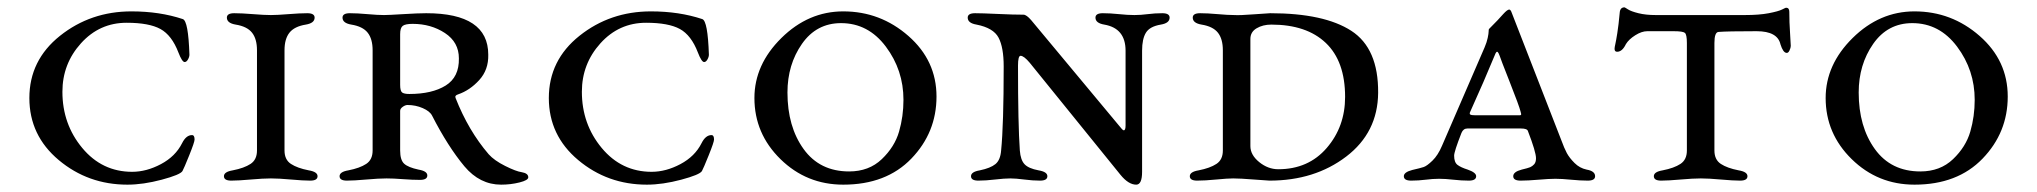

<svg xmlns="http://www.w3.org/2000/svg" viewBox="-20 -489 5549 523"><path d="M338 -458Q415 -458 478 -437Q493 -432 496 -340Q496 -334 492 -327Q488 -320 483 -320Q476 -320 466 -346Q448 -393 417 -410Q386 -427 325 -427Q251 -427 200.5 -371Q150 -315 150 -239Q150 -151 204 -86Q258 -21 340 -21Q379 -21 418.5 -42Q458 -63 476 -99Q487 -121 503 -121Q510 -121 510 -109Q510 -102 495.5 -66Q481 -30 477 -23Q471 -13 420.5 0.5Q370 14 327 14Q220 14 140 -53Q60 -120 60 -222Q60 -325 143.5 -391.5Q227 -458 338 -458Z M610 3Q590 3 590 -9Q590 -21 614 -25Q645 -31 662.5 -42.5Q680 -54 680 -79V-352Q680 -383 666.5 -400Q653 -417 622 -422Q598 -426 598 -441Q598 -453 618 -453Q638 -453 669 -450.5Q700 -448 718 -448Q735 -448 766 -450.5Q797 -453 817 -453Q837 -453 837 -441Q837 -426 813 -422Q782 -417 768.5 -400Q755 -383 755 -352V-79Q755 -54 772.5 -42.5Q790 -31 821 -25Q845 -21 845 -9Q845 3 825 3Q806 3 772.5 0Q739 -3 718 -3Q697 -3 663 0Q629 3 610 3Z M1070 -79Q1070 -53 1081 -43Q1092 -33 1120 -27Q1144 -23 1144 -11Q1144 1 1124 1Q1104 1 1077.5 -1Q1051 -3 1033 -3Q1012 -3 978 0Q944 3 925 3Q905 3 905 -9Q905 -21 929 -25Q960 -31 977.5 -42.5Q995 -54 995 -79V-352Q995 -383 981.5 -400Q968 -417 937 -422Q913 -426 913 -441Q913 -453 933 -453Q953 -453 981 -450.5Q1009 -448 1026 -448Q1038 -448 1078.5 -450.5Q1119 -453 1141 -453Q1310 -453 1310 -340Q1311 -299 1285.5 -271Q1260 -243 1228 -232Q1218 -229 1221 -222Q1256 -133 1311 -69Q1326 -52 1356 -37Q1386 -22 1401 -20Q1419 -17 1419 -6Q1419 2 1395 8Q1371 14 1345 14Q1287 14 1245 -36Q1200 -90 1157 -174Q1151 -186 1131.5 -194.5Q1112 -203 1090 -203Q1084 -203 1077 -198Q1070 -193 1070 -187ZM1070 -396V-258Q1070 -241 1075.5 -237Q1081 -233 1095 -233Q1157 -233 1194 -256Q1231 -279 1230 -330Q1230 -374 1192 -399Q1154 -424 1104 -424Q1084 -424 1077 -418.5Q1070 -413 1070 -396Z M1753 -458Q1830 -458 1893 -437Q1908 -432 1911 -340Q1911 -334 1907 -327Q1903 -320 1898 -320Q1891 -320 1881 -346Q1863 -393 1832 -410Q1801 -427 1740 -427Q1666 -427 1615.5 -371Q1565 -315 1565 -239Q1565 -151 1619 -86Q1673 -21 1755 -21Q1794 -21 1833.5 -42Q1873 -63 1891 -99Q1902 -121 1918 -121Q1925 -121 1925 -109Q1925 -102 1910.5 -66Q1896 -30 1892 -23Q1886 -13 1835.5 0.5Q1785 14 1742 14Q1635 14 1555 -53Q1475 -120 1475 -222Q1475 -325 1558.5 -391.5Q1642 -458 1753 -458Z M2035 -222Q2035 -313 2108.5 -385.5Q2182 -458 2277 -458Q2378 -458 2454.5 -391Q2531 -324 2531 -226Q2531 -128 2462.5 -57Q2394 14 2277 14Q2177 14 2106 -55.5Q2035 -125 2035 -222ZM2271 -426Q2204 -426 2164.5 -369.5Q2125 -313 2125 -237Q2125 -144 2169 -83Q2213 -22 2293 -22Q2347 -22 2382 -55.5Q2417 -89 2429 -130.5Q2441 -172 2441 -217Q2441 -298 2393 -362Q2345 -426 2271 -426Z M3091 -351V-21Q3091 14 3075 14Q3054 14 3032 -13L2785 -318Q2769 -337 2760 -337Q2753 -337 2753 -310Q2753 -149 2758 -79Q2760 -53 2771 -41.5Q2782 -30 2809 -25Q2833 -21 2833 -9Q2833 3 2813 3Q2793 3 2770 0Q2747 -3 2732 -3Q2716 -3 2690.5 0Q2665 3 2645 3Q2625 3 2625 -9Q2625 -21 2649 -25Q2678 -31 2691.5 -42Q2705 -53 2707 -79Q2714 -149 2714 -308Q2714 -360 2700 -386.5Q2686 -413 2640 -422Q2616 -426 2616 -441Q2616 -453 2636 -453Q2655 -453 2698 -451Q2741 -449 2768 -449Q2776 -449 2789 -434L3028 -147Q3038 -134 3041 -134Q3046 -134 3046 -147V-351Q3046 -412 2988 -422Q2964 -426 2964 -441Q2964 -453 2984 -453Q3004 -453 3028 -450.5Q3052 -448 3070 -448Q3087 -448 3106.5 -450.5Q3126 -453 3146 -453Q3166 -453 3166 -441Q3166 -426 3142 -422Q3112 -417 3101.5 -400Q3091 -383 3091 -351Z M3462 -28Q3544 -28 3594 -86Q3644 -144 3644 -225Q3644 -322 3591.5 -372Q3539 -422 3443 -422Q3420 -422 3403 -412Q3386 -402 3386 -383V-91Q3386 -67 3410 -47.5Q3434 -28 3462 -28ZM3342 -448Q3357 -447 3395.5 -450Q3434 -453 3440 -453Q3587 -453 3661 -405Q3735 -357 3734 -236Q3733 -128 3647 -62.5Q3561 3 3438 3Q3433 3 3395.5 0Q3358 -3 3339 -3Q3324 -3 3293 0Q3262 3 3241 3Q3221 3 3221 -9Q3221 -21 3245 -25Q3276 -31 3293.5 -42.5Q3311 -54 3311 -79V-352Q3311 -383 3297.5 -400Q3284 -417 3253 -422Q3229 -426 3229 -441Q3229 -453 3249 -453Q3269 -453 3297 -450.5Q3325 -448 3342 -448Z M4051 -337Q4023 -269 3985 -185Q3982 -179 3985 -177Q3988 -175 3998 -175H4114Q4118 -175 4120 -175Q4122 -175 4123 -176Q4124 -177 4123.5 -179Q4123 -181 4122 -185Q4118 -201 4092.5 -265.5Q4067 -330 4065 -337Q4062 -345 4060 -347Q4058 -349 4056 -347Q4054 -345 4051 -337ZM4302 -27Q4325 -23 4325 -9Q4325 3 4305 3Q4285 3 4259.5 0.5Q4234 -2 4217 -2Q4200 -2 4171 0.5Q4142 3 4122 3Q4102 3 4102 -9Q4102 -21 4125 -27Q4142 -31 4148 -33.5Q4154 -36 4159 -41.5Q4164 -47 4164 -58Q4164 -75 4142 -132Q4140 -139 4123 -139H3977Q3966 -139 3961 -127Q3941 -76 3941 -65Q3941 -47 3950 -40Q3959 -33 3978 -27Q4001 -19 4001 -9Q4001 3 3981 3Q3961 3 3939 0.5Q3917 -2 3900 -2Q3883 -2 3863.5 0.5Q3844 3 3824 3Q3804 3 3804 -9Q3804 -20 3827 -26Q3849 -31 3858 -34Q3867 -37 3882 -51.5Q3897 -66 3908 -92L4024 -360Q4030 -374 4032.5 -386Q4035 -398 4035 -403.5Q4035 -409 4036 -410Q4063 -437 4075 -451Q4086 -463 4091 -463Q4095 -463 4098 -454L4233 -107Q4241 -85 4248 -72Q4255 -59 4269 -45Q4283 -31 4302 -27Z M4575 -79V-372Q4575 -395 4569.5 -399.5Q4564 -404 4539 -404H4467Q4452 -404 4434.5 -393Q4417 -382 4409 -369Q4399 -348 4385 -348Q4378 -348 4378 -356Q4378 -360 4380 -368.5Q4382 -377 4385.5 -399Q4389 -421 4392 -454Q4393 -469 4405 -469Q4406 -469 4414.5 -463.5Q4423 -458 4443 -453Q4463 -448 4490 -448H4733Q4772 -448 4798 -453Q4824 -458 4834 -463Q4844 -468 4845 -468Q4854 -468 4854 -457Q4854 -428 4856 -399.5Q4858 -371 4858 -364Q4858 -359 4854.5 -351.5Q4851 -344 4846 -345Q4837 -346 4830 -368Q4822 -404 4765 -404Q4685 -404 4661 -402Q4650 -401 4650 -372V-79Q4650 -54 4667.5 -42.5Q4685 -31 4716 -25Q4740 -21 4740 -9Q4740 3 4720 3Q4701 3 4667.5 0Q4634 -3 4613 -3Q4592 -3 4558 0Q4524 3 4505 3Q4485 3 4485 -9Q4485 -21 4509 -25Q4540 -31 4557.5 -42.5Q4575 -54 4575 -79Z M4953 -222Q4953 -313 5026.5 -385.5Q5100 -458 5195 -458Q5296 -458 5372.5 -391Q5449 -324 5449 -226Q5449 -128 5380.5 -57Q5312 14 5195 14Q5095 14 5024 -55.5Q4953 -125 4953 -222ZM5189 -426Q5122 -426 5082.5 -369.5Q5043 -313 5043 -237Q5043 -144 5087 -83Q5131 -22 5211 -22Q5265 -22 5300 -55.5Q5335 -89 5347 -130.5Q5359 -172 5359 -217Q5359 -298 5311 -362Q5263 -426 5189 -426Z"/></svg>

Font: EB Garamond SC 12
Style: Regular
Weight: 400
Version: Version 0.016 ; ttfautohint (v0.97) -l 8 -r 50 -G 200 -x 0 -